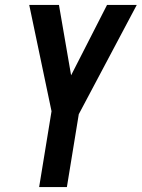

<svg xmlns="http://www.w3.org/2000/svg" viewBox="-20 -755 572 775"><path d="M138 0 188 -306 98 -735H218L267 -451L412 -735H532L298 -294L250 0Z"/></svg>

Font: Iosevka Custom
Style: Bold Italic
Weight: 700
Italic angle: -9°
Designer: Belleve Invis
Foundry: Belleve Invis
Version: Version 30.3.1; ttfautohint (v1.8.3)